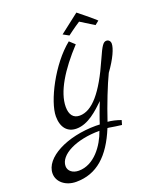

<svg xmlns="http://www.w3.org/2000/svg" viewBox="-294 -941 1143 1381"><g transform="rotate(-20 277.5 -250.0)"><path d="M504 16C472 4 433 -5 404 -7C442 -122 497 -261 533 -335C595 -420 625 -490 625 -525C625 -545 612 -558 595 -558C572 -558 557 -538 516 -445C418 -222 328 -117 232 -117C184 -117 158 -150 158 -210C158 -324 246 -465 380 -609L340 -646C192 -528 68 -284 68 -170C68 -86 109 -37 179 -37C269 -37 346 -112 403 -166C391 -140 353 -36 345 -8C335 -8 325 -9 315 -9C93 -9 -95 87 -95 208C-95 273 -34 322 46 322C204 322 311 223 388 35C407 36 419 41 494 50ZM91 253C44 253 11 227 11 190C11 103 148 34 327 34C292 136 208 253 91 253ZM315 -708 359 -684C359 -684 414 -726 458 -754C468 -747 518 -716 561 -690L591 -714C570 -736 462 -822 462 -822Z"/></g></svg>

Font: Marck Script
Style: Regular
Weight: 400
Designer: Denis Masharov, Marck Fogel
Foundry: Denis Masharov
Version: Version 1.002